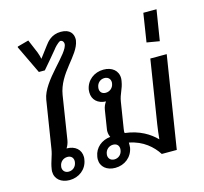

<svg xmlns="http://www.w3.org/2000/svg" viewBox="-109 -880 1072 1009"><g transform="rotate(-15 427.0 -375.5)"><path d="M168.3 -113.3C188.3 -113.3 200 -100.8 200 -82.5C200 -80 199.2 -77.5 199.2 -75C195.8 -52.5 178.3 -36.7 155.8 -36.7C135.8 -36.7 123.3 -50 123.3 -68.3C123.3 -70.8 124.2 -72.5 124.2 -75C127.5 -97.5 145.8 -113.3 168.3 -113.3ZM65.8 -736.7 139.2 -583.3H171.7C171.7 -583.3 240 -662.5 250 -675.8C255 -683.3 275 -705.8 289.2 -711.7C302.5 -711.7 308.3 -700.8 308.3 -691.7C308.3 -639.2 155 -532.5 139.2 -433.3L98.3 -175C92.5 -137.5 78.3 -113.3 72.5 -75C71.7 -70 70.8 -65 70.8 -60C70.8 -18.3 103.3 7.5 149.2 7.5C200 7.5 242.5 -25 250.8 -75C251.7 -80 252.5 -85 252.5 -90C252.5 -131.7 221.7 -157.5 175.8 -157.5C183.3 -169.2 189.2 -183.3 191.7 -200L228.3 -433.3C246.7 -550 357.5 -613.3 370 -691.7C370.8 -695 370.8 -698.3 370.8 -701.7C370.8 -727.5 355.8 -757.5 305 -757.5C253.3 -757.5 228.3 -724.2 215.8 -707.5C201.7 -689.2 184.2 -665.8 170 -646.7C167.5 -658.3 164.2 -671.7 159.2 -684.2L128.3 -757.5L66.7 -740.8Z M416.7 -113.3C436.7 -113.3 448.3 -100.8 448.3 -82.5C448.3 -80 447.5 -77.5 447.5 -75C444.2 -52.5 426.7 -36.7 404.2 -36.7C384.2 -36.7 371.7 -50 371.7 -68.3C371.7 -70.8 372.5 -72.5 372.5 -75C375.8 -97.5 394.2 -113.3 416.7 -113.3ZM450.8 -386.7C430.8 -386.7 419.2 -399.2 419.2 -417.5C419.2 -420 420 -422.5 420 -425C423.3 -447.5 440.8 -463.3 463.3 -463.3C483.3 -463.3 495.8 -450 495.8 -431.7C495.8 -429.2 495 -427.5 495 -425C491.7 -402.5 473.3 -386.7 450.8 -386.7ZM413.3 -156.7C366.7 -152.5 328.3 -121.7 320.8 -75C320 -70 319.2 -65 319.2 -60C319.2 -18.3 351.7 7.5 397.5 7.5C448.3 7.5 490 -25 499.2 -75C500 -80 500 -84.2 500 -89.2V-102.5C575 -88.3 623.3 -44.2 651.7 0H733.3L812.5 -500H723.3L669.2 -158.3C665 -132.5 661.7 -103.3 659.2 -77.5C624.2 -113.3 570.8 -147.5 491.7 -156.7C491.7 -159.2 490.8 -161.7 490.8 -165C490.8 -169.2 491.7 -174.2 492.5 -179.2L515 -320.8C521.7 -363.3 540 -381.7 546.7 -425C547.5 -430 548.3 -435 548.3 -440C548.3 -481.7 515.8 -507.5 470 -507.5C419.2 -507.5 376.7 -475 368.3 -425C367.5 -420 367.5 -415.8 367.5 -410.8C367.5 -370.8 395.8 -344.2 440 -342.5C431.7 -331.7 425 -317.5 422.5 -300L406.7 -200C405.8 -195.8 405.8 -191.7 405.8 -188.3C405.8 -175.8 409.2 -165 413.3 -156.7Z M725.8 -586.7 795 -575 821.7 -741.7H750Z"/></g></svg>

Font: Boon Medium
Style: Italic
Weight: 500
Italic angle: -9°
Designer: Sungsit Sawaiwan
Foundry: FontUni
Version: Version 3.0